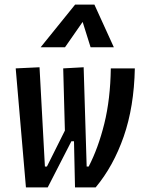

<svg xmlns="http://www.w3.org/2000/svg" viewBox="-20 -815 626 835"><path d="M306.2 0 301.8 -200.7H290.5L187.5 0H92.8L48.3 -517.6L151.9 -522.5L175.3 -90.8H184.1L262.2 -247.1L254.9 -517.6L343.8 -522.5L356.9 -90.8H365.7Q407.2 -170.9 433.6 -277.1Q460 -383.3 461.9 -517.6H566.4Q563 -350.6 518.1 -221.4Q473.1 -92.3 396 0ZM390.6 -794.9 475.1 -609.4H374L339.4 -719.7L262.7 -609.4H156.7L306.6 -794.9Z"/></svg>

Font: CaskaydiaCove NFP
Style: Italic
Weight: 400
Italic angle: -10°
Designer: Aaron Bell
Foundry: Saja Typeworks
Version: Version 2111.001; VTT 6.35;Nerd Fonts 3.1.1